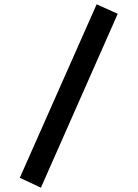

<svg xmlns="http://www.w3.org/2000/svg" viewBox="-20 -732 640 892"><path d="M429 -712 527 -668 170 140 72 94Z"/></svg>

Font: PT Mono
Style: Bold
Weight: 700
Monospace: yes
Designer: A.Korolkova, I.Chaeva
Foundry: ParaType Ltd
Version: Version 1.000 OFL